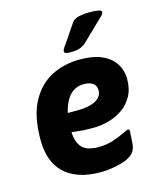

<svg xmlns="http://www.w3.org/2000/svg" viewBox="-111 -816 762 905"><g transform="rotate(-15 269.5 -363.0)"><path d="M308 -531Q369 -531 407.5 -516Q446 -501 466.5 -478Q487 -455 494.5 -430.5Q502 -406 502 -386Q502 -336 482.5 -301Q463 -266 431.5 -244.5Q400 -223 362 -213Q324 -203 287 -203Q240 -203 208 -207Q176 -211 148 -216L183 -266V-225Q183 -178 196.5 -152.5Q210 -127 233.5 -118Q257 -109 288 -109Q328 -109 361 -120Q394 -131 416 -142Q438 -153 443 -153Q446 -153 448.5 -151.5Q451 -150 451 -139Q450 -137 449.5 -121Q449 -105 447.5 -87.5Q446 -70 443 -62Q437 -41 417 -27.5Q397 -14 370.5 -6.5Q344 1 317 4.5Q290 8 269 8Q208 8 163.5 -7.5Q119 -23 90 -51.5Q61 -80 47 -120.5Q33 -161 33 -212Q33 -328 71 -398Q109 -468 171.5 -499.5Q234 -531 308 -531ZM298 -414Q267 -414 245.5 -399Q224 -384 210.5 -358.5Q197 -333 190 -302H238Q266 -302 286.5 -306Q307 -310 321 -316.5Q335 -323 343 -331.5Q351 -340 354.5 -349Q358 -358 358 -367Q358 -392 341 -403Q324 -414 298 -414ZM412 -734Q470 -734 470 -721Q470 -716 467.5 -711.5Q465 -707 454 -696.5Q443 -686 419.5 -663.5Q396 -641 354 -600Q345 -591 328 -583Q311 -575 276 -575Q260 -575 253.5 -577.5Q247 -580 247 -588Q247 -594 254 -604.5Q261 -615 278 -639Q295 -663 324 -707Q334 -723 358 -728.5Q382 -734 412 -734Z"/></g></svg>

Font: Asap VF Beta
Style: Italic
Weight: 400
Italic angle: -6°
Designer: Pablo Cosgaya
Foundry: Pablo Cosgaya
Version: Version 1.007